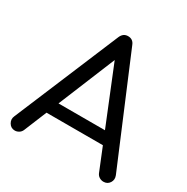

<svg xmlns="http://www.w3.org/2000/svg" viewBox="-175 -932 1054 1083"><g transform="rotate(30 351.5 -390.5)"><path d="M65 0Q39 0 25.5 -22.5Q12 -45 23 -69L308 -749Q322 -781 353 -781Q386 -781 398 -749L685 -67Q695 -42 681.5 -21Q668 0 642 0Q628 0 615.5 -7.5Q603 -15 597 -29L340 -662H369L109 -29Q103 -15 90.5 -7.5Q78 0 65 0ZM122 -177 159 -256H556L592 -177Z"/></g></svg>

Font: Comfortaa SemiBold
Style: Regular
Weight: 600
Designer: Johan Aakerlund
Foundry: Johan Aakerlund
Version: Version 3.104; ttfautohint (v1.8.1.43-b0c9)